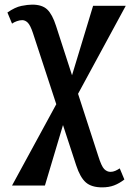

<svg xmlns="http://www.w3.org/2000/svg" viewBox="-20 -561 563 829"><path d="M32 240 223 -111 122 -419Q111 -452 100 -463Q89 -474 76 -474Q65 -474 52.5 -469.5Q40 -465 32 -459L12 -507Q45 -530 72.5 -535.5Q100 -541 119 -541Q162 -541 184 -520Q206 -499 222 -449L291 -236L382 -536H523L317 -156L404 112Q418 157 430 169Q442 181 457 181Q468 181 478 176.5Q488 172 497 166L517 214Q495 231 472.5 239.5Q450 248 421 248Q375 248 350.5 226.5Q326 205 309 153L252 -21L174 240Z"/></svg>

Font: Noto Serif ExtraCondensed SemiBold
Style: Regular
Weight: 600
Width: 2
Designer: Monotype Design Team
Foundry: Monotype Imaging Inc.
Version: Version 2.015; ttfautohint (v1.8.4.7-5d5b)